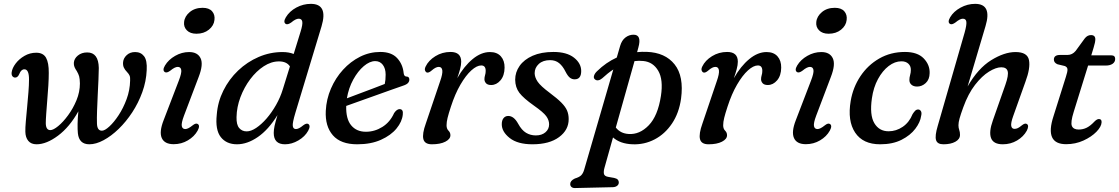

<svg xmlns="http://www.w3.org/2000/svg" viewBox="-20 -738 5805 996"><path d="M111.5 -55Q111 -75 114 -109.2Q117 -143.5 120.8 -183.2Q124.5 -223 127.5 -260.2Q130.5 -297.5 130.5 -324.5Q131 -378.5 106.5 -378.5Q89.5 -378.5 80 -354Q72 -335 57.5 -335.5Q49 -336.5 44 -343.2Q39 -350 40.5 -363Q43.5 -385 61.2 -408.5Q79 -432 107 -448.2Q135 -464.5 168 -464.5Q204 -464.5 218.8 -438.5Q233.5 -412.5 233 -359.5Q233 -332 230.8 -294.8Q228.5 -257.5 225.2 -219Q222 -180.5 219.8 -148.2Q217.5 -116 217.5 -99Q218 -63 241 -63Q256.5 -63 282 -84Q307.5 -105 333.2 -140Q359 -175 376.8 -218Q394.5 -261 394.5 -305Q394 -330 390.5 -342.2Q387 -354.5 378.5 -369Q370.5 -380.5 366.5 -390.2Q362.5 -400 363 -412Q364.5 -434 384 -450Q403.5 -466 432.5 -466Q491 -466 492.5 -385.5Q492.5 -363.5 490.8 -326.2Q489 -289 487 -246Q485 -203 483.5 -163.5Q482 -124 483 -97.5Q484 -60 508.5 -60Q523.5 -60 547.2 -81.8Q571 -103.5 595.2 -140.2Q619.5 -177 636.8 -223.8Q654 -270.5 655 -320Q656 -337 652.2 -345.8Q648.5 -354.5 638.5 -365Q628.5 -375 622.8 -386.8Q617 -398.5 618.5 -416Q620.5 -436.5 637.5 -452.2Q654.5 -468 681 -468Q710.5 -468 727.2 -446.5Q744 -425 741 -374Q738.5 -316 718.2 -260Q698 -204 666 -155.2Q634 -106.5 595.5 -69.2Q557 -32 517.5 -10.8Q478 10.5 443.5 10.5Q390 10.5 384 -46.5Q382 -65.5 382.5 -95.5Q383 -125.5 386.5 -160.5Q341 -79 281 -34.2Q221 10.5 169.5 10.5Q141.5 10.5 126.8 -7.2Q112 -25 111.5 -55Z M999 -563Q966.5 -563 949.2 -580.8Q932 -598.5 935 -624Q938 -653.5 964.5 -675.5Q991 -697.5 1031 -697.5Q1064.5 -697.5 1080.2 -679.5Q1096 -661.5 1092.5 -634.5Q1089.5 -605 1063.5 -584Q1037.5 -563 999 -563ZM934.5 -138Q920 -99.5 923 -84Q926 -68.5 941.5 -68.5Q955.5 -68.5 979 -87.5Q995.5 -101 1005.5 -95Q1019.5 -86.5 1005 -60Q988 -29.5 954.5 -9.8Q921 10 881 10Q833.5 10 819.2 -22Q805 -54 829 -115L907.5 -319.5Q923 -359.5 920.2 -375.2Q917.5 -391 902 -391Q887 -391 863.5 -371.5Q846 -358.5 836 -363.5Q820.5 -372.5 836 -398.5Q854 -428.5 888.5 -448.2Q923 -468 961 -468Q1005 -468 1020.5 -436Q1036 -404 1010.5 -338.5Z M1648 -601.5 1512.5 -153.5Q1496.5 -100.5 1498.8 -84.5Q1501 -68.5 1515 -68.5Q1530 -68.5 1552.5 -87.5Q1569.5 -100.5 1579 -95Q1593 -86 1578.5 -59.5Q1562 -29.5 1527.8 -9.5Q1493.5 10.5 1458.5 10.5Q1400 10.5 1400 -48.5Q1400 -64 1404.2 -84.5Q1408.5 -105 1419.5 -141Q1372.5 -65 1317.5 -27.2Q1262.5 10.5 1209.5 10.5Q1154.5 10.5 1125.2 -27Q1096 -64.5 1104.5 -143.5Q1109.5 -209.5 1138.8 -268.2Q1168 -327 1215.2 -372Q1262.5 -417 1321.8 -442.5Q1381 -468 1445.5 -468Q1478.5 -468 1503.5 -458L1539 -573Q1551 -611.5 1548 -626.2Q1545 -641 1529.5 -641Q1514 -641 1491 -621.5Q1472.5 -608.5 1463 -613.5Q1447.5 -622.5 1463 -648.5Q1481.5 -679.5 1517.2 -698.8Q1553 -718 1592.5 -718Q1683 -718 1648 -601.5ZM1207 -130.5Q1206 -91 1220.8 -73.8Q1235.5 -56.5 1259.5 -56.5Q1282 -56.5 1309 -74.5Q1336 -92.5 1362.8 -123.2Q1389.5 -154 1412 -193.5Q1434.5 -233 1447.5 -276L1484 -393.5Q1467 -419.5 1427 -419.5Q1387 -419.5 1348.2 -394.2Q1309.5 -369 1278 -327Q1246.5 -285 1227.2 -233.8Q1208 -182.5 1207 -130.5Z M2069.5 -144Q2066 -107 2037 -71.5Q2008 -36 1956.2 -12.8Q1904.5 10.5 1833 10.5Q1747.5 10.5 1706.8 -36.2Q1666 -83 1670 -163Q1673 -223.5 1696.8 -278.5Q1720.5 -333.5 1759.5 -376.2Q1798.5 -419 1848 -443.8Q1897.5 -468.5 1953 -468.5Q2010.5 -468.5 2040 -436.8Q2069.5 -405 2074 -358.5Q2076 -341.5 2088 -341Q2103.5 -341 2103.5 -325Q2103.5 -315.5 2096.5 -307.5Q2089.5 -299.5 2071 -293.5Q2044.5 -284.5 2006.2 -270.8Q1968 -257 1925.8 -242Q1883.5 -227 1844 -212.8Q1804.5 -198.5 1776 -188.5Q1774 -121 1801.8 -87.8Q1829.5 -54.5 1878 -54.5Q1923.5 -54.5 1963.5 -79.5Q2003.5 -104.5 2024.5 -151.5Q2038.5 -172 2053 -172Q2073 -171.5 2069.5 -144ZM1926.5 -421Q1898 -421 1867.2 -395Q1836.5 -369 1812.5 -325.2Q1788.5 -281.5 1779.5 -228Q1807.5 -238.5 1842.5 -251.8Q1877.5 -265 1912.8 -278.2Q1948 -291.5 1976 -302.5Q1980.5 -322 1980.5 -351Q1980.5 -382.5 1965.8 -401.8Q1951 -421 1926.5 -421Z M2194 -362Q2187.5 -364.5 2184.8 -372.5Q2182 -380.5 2188 -393Q2203 -424.5 2238.5 -446.5Q2274 -468.5 2317 -468.5Q2372.5 -468.5 2372.5 -418Q2372.5 -401 2366.5 -378.8Q2360.5 -356.5 2352 -332.5Q2387.5 -395 2431.8 -431.5Q2476 -468 2521.5 -468Q2558.5 -468 2578.2 -445.8Q2598 -423.5 2597.5 -387Q2597 -345.5 2576.2 -321.2Q2555.5 -297 2528 -297Q2509.5 -297 2501.2 -306.2Q2493 -315.5 2493 -327Q2493 -337.5 2496.2 -347.8Q2499.5 -358 2499.5 -370.5Q2499.5 -398.5 2476.5 -398.5Q2453.5 -398.5 2425 -372.8Q2396.5 -347 2368.5 -299Q2340.5 -251 2319 -184.5Q2307 -148 2301.8 -126.5Q2296.5 -105 2296.5 -88Q2296.5 -70 2306.5 -60.2Q2316.5 -50.5 2316.5 -36.5Q2316.5 -16.5 2290.2 -3Q2264 10.5 2220.5 10.5Q2183 10.5 2176.2 -16.5Q2169.5 -43.5 2189 -97.5L2263 -316Q2277 -355.5 2274.5 -373.2Q2272 -391 2256 -391Q2240.5 -391 2219.5 -372.5Q2203.5 -358.5 2194 -362Z M2759.5 -35.5Q2790.5 -35.5 2809.5 -51.8Q2828.5 -68 2828.5 -93Q2828.5 -115 2813.5 -135.5Q2798.5 -156 2750 -190Q2695.5 -228.5 2674.2 -256.5Q2653 -284.5 2652.5 -324.5Q2652.5 -363.5 2675.5 -396.2Q2698.5 -429 2743 -448.8Q2787.5 -468.5 2851 -468.5Q2920 -468.5 2957.5 -439Q2995 -409.5 2995 -369.5Q2995 -326.5 2961 -326.5Q2947 -326.5 2936 -335.2Q2925 -344 2913.5 -366.5Q2899.5 -395 2880.5 -410.5Q2861.5 -426 2833.5 -426Q2796.5 -426 2775 -406.2Q2753.5 -386.5 2753.5 -358Q2754 -336.5 2769.2 -314Q2784.5 -291.5 2831.5 -256.5Q2870.5 -227.5 2892 -205.8Q2913.5 -184 2921.8 -164.2Q2930 -144.5 2930 -120.5Q2930.5 -64 2880.2 -26.8Q2830 10.5 2742 10.5Q2665 10.5 2623.8 -22.2Q2582.5 -55 2583 -94Q2583 -114 2592.2 -125.2Q2601.5 -136.5 2616.5 -136.5Q2646 -136.5 2668 -96Q2686 -63 2708.8 -49.2Q2731.5 -35.5 2759.5 -35.5Z M3103.5 -331.5Q3093.5 -323 3083.2 -321.5Q3073 -320 3066 -326.5Q3058 -333 3061.5 -345Q3065 -357 3077 -368.5Q3124 -414.5 3179.5 -439.5L3197 -500Q3205.5 -529 3224.5 -543.5Q3243.5 -558 3266.5 -558Q3310 -558 3291.5 -491.5L3285 -467.5Q3309.5 -470 3335 -469Q3430.5 -465.5 3479.5 -404Q3528.5 -342.5 3513 -226.5Q3502.5 -151.5 3466 -97.2Q3429.5 -43 3376 -15Q3322.5 13 3261 10.5Q3197 8 3160 -25L3116 131.5Q3110.5 150.5 3112.8 163.2Q3115 176 3135 179.5L3166 185Q3179.5 188 3184.8 194Q3190 200 3190 207.5Q3190.5 218.5 3181.8 225.5Q3173 232.5 3159.5 233L2963 237.5Q2952.5 238 2945.2 232.5Q2938 227 2938 216.5Q2938 199.5 2962 188Q2985.5 181 2995.2 171Q3005 161 3010.5 142L3161.5 -377.5Q3132.5 -358.5 3103.5 -331.5ZM3241 -43Q3298 -39 3345.2 -87.8Q3392.5 -136.5 3408.5 -240Q3421.5 -324.5 3394.8 -370.5Q3368 -416.5 3317.5 -421.5Q3294.5 -424 3271.5 -421L3174.5 -76.5Q3198.5 -45.5 3241 -43Z M3629 -362Q3622.5 -364.5 3619.8 -372.5Q3617 -380.5 3623 -393Q3638 -424.5 3673.5 -446.5Q3709 -468.5 3752 -468.5Q3807.5 -468.5 3807.5 -418Q3807.5 -401 3801.5 -378.8Q3795.5 -356.5 3787 -332.5Q3822.5 -395 3866.8 -431.5Q3911 -468 3956.5 -468Q3993.5 -468 4013.2 -445.8Q4033 -423.5 4032.5 -387Q4032 -345.5 4011.2 -321.2Q3990.5 -297 3963 -297Q3944.5 -297 3936.2 -306.2Q3928 -315.5 3928 -327Q3928 -337.5 3931.2 -347.8Q3934.5 -358 3934.5 -370.5Q3934.5 -398.5 3911.5 -398.5Q3888.5 -398.5 3860 -372.8Q3831.5 -347 3803.5 -299Q3775.5 -251 3754 -184.5Q3742 -148 3736.8 -126.5Q3731.5 -105 3731.5 -88Q3731.5 -70 3741.5 -60.2Q3751.5 -50.5 3751.5 -36.5Q3751.5 -16.5 3725.2 -3Q3699 10.5 3655.5 10.5Q3618 10.5 3611.2 -16.5Q3604.5 -43.5 3624 -97.5L3698 -316Q3712 -355.5 3709.5 -373.2Q3707 -391 3691 -391Q3675.5 -391 3654.5 -372.5Q3638.5 -358.5 3629 -362Z M4278.5 -563Q4246 -563 4228.8 -580.8Q4211.5 -598.5 4214.5 -624Q4217.5 -653.5 4244 -675.5Q4270.5 -697.5 4310.5 -697.5Q4344 -697.5 4359.8 -679.5Q4375.5 -661.5 4372 -634.5Q4369 -605 4343 -584Q4317 -563 4278.5 -563ZM4214 -138Q4199.5 -99.5 4202.5 -84Q4205.5 -68.5 4221 -68.5Q4235 -68.5 4258.5 -87.5Q4275 -101 4285 -95Q4299 -86.5 4284.5 -60Q4267.5 -29.5 4234 -9.8Q4200.5 10 4160.5 10Q4113 10 4098.8 -22Q4084.5 -54 4108.5 -115L4187 -319.5Q4202.5 -359.5 4199.8 -375.2Q4197 -391 4181.5 -391Q4166.5 -391 4143 -371.5Q4125.5 -358.5 4115.5 -363.5Q4100 -372.5 4115.5 -398.5Q4133.5 -428.5 4168 -448.2Q4202.5 -468 4240.5 -468Q4284.5 -468 4300 -436Q4315.5 -404 4290 -338.5Z M4656 -420Q4622 -420 4590 -395.5Q4558 -371 4534.5 -327.8Q4511 -284.5 4503 -228Q4490.5 -141.5 4515.5 -99.2Q4540.5 -57 4589.5 -57Q4629 -57 4663 -80.2Q4697 -103.5 4714 -146Q4721 -157 4727.5 -163.5Q4734 -170 4743 -170Q4752 -170 4757.2 -161.5Q4762.5 -153 4758.5 -137Q4754 -104 4728.2 -70Q4702.5 -36 4656.8 -12.8Q4611 10.5 4545.5 10.5Q4456.5 10.5 4416 -50.2Q4375.5 -111 4393 -214.5Q4405 -285 4443.5 -342.8Q4482 -400.5 4541.2 -434.5Q4600.5 -468.5 4674.5 -468.5Q4739.5 -468.5 4771.8 -435Q4804 -401.5 4802.5 -358.5Q4802 -325.5 4782.2 -307.2Q4762.5 -289 4737.5 -289Q4718.5 -289 4707.8 -298.8Q4697 -308.5 4697.5 -324Q4697.5 -335.5 4701.2 -348.5Q4705 -361.5 4705 -375Q4705.5 -395 4692.2 -407.5Q4679 -420 4656 -420Z M5306.5 -60Q5289.5 -29 5256 -9.2Q5222.5 10.5 5182 10.5Q5133.5 10.5 5121.2 -21.5Q5109 -53.5 5130.5 -113.5L5195.5 -298.5Q5213 -348.5 5207.2 -368.8Q5201.5 -389 5174 -389Q5147 -389 5110.5 -366.5Q5074 -344 5038.2 -298Q5002.5 -252 4977 -181.5Q4963.5 -144.5 4957.8 -123.8Q4952 -103 4952 -88.5Q4952 -75 4956 -64Q4960 -53 4960 -38.5Q4960 -16 4936 -2.8Q4912 10.5 4874 10.5Q4842.5 10.5 4835.8 -11.2Q4829 -33 4844.5 -85L4984 -569Q4995 -608.5 4993 -624.8Q4991 -641 4974.5 -641Q4960 -641 4936.5 -621.5Q4918.5 -608.5 4909 -613.5Q4893.5 -622 4909 -648.5Q4926.5 -678.5 4962.5 -698.2Q4998.5 -718 5038.5 -718Q5127 -718 5092.5 -603L4999.5 -289.5Q5053.5 -383.5 5121.8 -425.8Q5190 -468 5248 -468Q5309.5 -468 5317.8 -426.5Q5326 -385 5299.5 -314L5236 -136Q5223 -100 5225.8 -84.8Q5228.5 -69.5 5243 -69.5Q5251.5 -69.5 5260 -73.5Q5268.5 -77.5 5280.5 -87.5Q5297 -101 5306.5 -95Q5320 -87 5306.5 -60Z M5503.5 -395.5 5466 -404.5Q5447 -412.5 5447 -429Q5447 -453 5479.5 -453H5518Q5542.5 -453 5560 -474L5607 -538.5Q5620.5 -556 5639.5 -556Q5662 -556 5662 -534Q5662 -519.5 5653 -490.5L5641 -451H5744.5Q5765 -451 5765 -432.5Q5765 -416.5 5751.8 -407.2Q5738.5 -398 5716.5 -398H5624.5L5550 -158Q5532.5 -102.5 5540.5 -84.2Q5548.5 -66 5575.5 -66Q5598.5 -66 5617.8 -75.8Q5637 -85.5 5658 -108Q5670.5 -120.5 5680.5 -120.5Q5695.5 -120.5 5694.5 -103.5Q5693.5 -81 5667.8 -54.5Q5642 -28 5600.5 -9Q5559 10 5510.5 10Q5397.5 10 5445 -135L5509.5 -340Q5518.5 -367 5517.5 -378.8Q5516.5 -390.5 5503.5 -395.5Z"/></svg>

Font: Fraunces 9pt Soft
Style: Italic
Weight: 400
Italic angle: -16°
Version: Version 1.000;[0bf87f6ff]